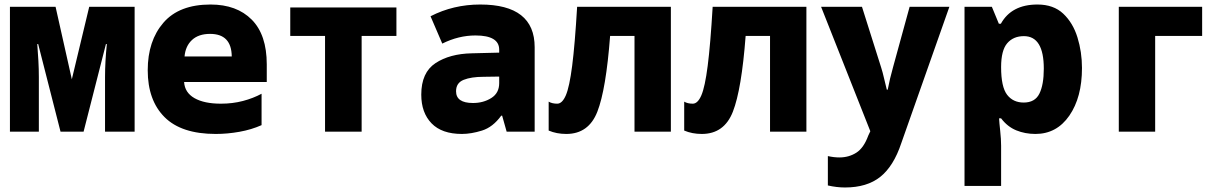

<svg xmlns="http://www.w3.org/2000/svg" viewBox="-20 -583 5440 850"><path d="M24 0H152V-241Q152 -277 150 -313.5Q148 -350 145 -388H149L248 0H350L449 -388H453Q445 -310 445 -242V0H576V-553H375L298 -232L226 -553H24Z M935 10Q987 10 1040 0.5Q1093 -9 1138 -29V-168Q1101 -148 1055.5 -136Q1010 -124 958 -124Q884 -124 841 -148.5Q798 -173 795 -220H1161V-298Q1161 -429 1094.5 -496Q1028 -563 912 -563Q773 -563 703.5 -482.5Q634 -402 634 -272Q634 -139 708.5 -64.5Q783 10 935 10ZM797 -333Q801 -379 830 -406Q859 -433 910 -433Q1005 -433 1006 -333Z M1419 0V-424H1265V-550H1735V-424H1581V0Z M2025 10Q2066 10 2114 -5Q2162 -20 2199 -71H2203L2223 0H2347V-374Q2347 -563 2106 -563Q1987 -563 1886 -511L1938 -390Q2010 -426 2085 -426Q2190 -426 2190 -363V-350L2069 -347Q1971 -345 1908 -303.5Q1845 -262 1845 -164Q1845 -84 1890.5 -37Q1936 10 2025 10ZM2074 -127Q1999 -127 1999 -179Q1999 -216 2032.5 -229.5Q2066 -243 2121 -243L2190 -244V-215Q2190 -171 2155 -149Q2120 -127 2074 -127Z M2487 10Q2586 10 2624.5 -88.5Q2663 -187 2681 -424H2789V0H2950V-553H2535Q2525 -385 2513 -291.5Q2501 -198 2485 -161Q2469 -124 2447 -124Q2424 -124 2409 -133V-5Q2444 10 2487 10Z M3087 10Q3186 10 3224.5 -88.5Q3263 -187 3281 -424H3389V0H3550V-553H3135Q3125 -385 3113 -291.5Q3101 -198 3085 -161Q3069 -124 3047 -124Q3024 -124 3009 -133V-5Q3044 10 3087 10Z M3721 247Q3818 247 3877 200Q3936 153 3970 51L4183 -553H4007L3934 -287Q3919 -234 3910 -186H3906Q3898 -217 3893 -239.5Q3888 -262 3881 -284L3796 -553H3615L3833 -2L3824 17Q3804 72 3771 93Q3738 114 3696 114Q3672 114 3645 108V238Q3684 247 3721 247Z M4250 240H4412V62Q4412 33 4408 -3.5Q4404 -40 4403 -59H4412Q4440 -22 4479 -6Q4518 10 4564 10Q4658 10 4714 -71Q4770 -152 4770 -282Q4770 -353 4750 -417.5Q4730 -482 4687 -522.5Q4644 -563 4573 -563Q4458 -563 4411 -478H4402L4371 -553H4250ZM4513 -423Q4601 -423 4601 -279Q4601 -208 4581.5 -168.5Q4562 -129 4512 -129Q4465 -129 4438.5 -163.5Q4412 -198 4412 -286Q4412 -360 4439 -391.5Q4466 -423 4513 -423Z M4933 0V-553H5302V-424H5094V0Z"/></svg>

Font: Noto Sans Mono Extra
Style: Regular
Weight: 800
Designer: Monotype Design Team
Foundry: Monotype Imaging Inc.
Version: Version 1.900